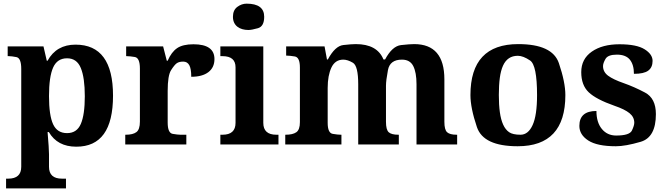

<svg xmlns="http://www.w3.org/2000/svg" viewBox="-20 -790 3646 1050"><path d="M248 -264.6Q248 -158.7 270.5 -110.4Q293 -62 346.7 -62Q400.4 -62 422.1 -112.5Q443.8 -163.1 443.8 -263.7Q443.8 -364.3 422.1 -417.7Q400.4 -471.2 346.7 -471.2Q293 -471.2 270.5 -420.7Q248 -370.1 248 -264.6ZM248 122.1Q248 187 318.8 187H340.8V240.2H13.2V187H24.9Q96.2 187 96.2 122.1V-413.1Q96.2 -472.7 69.6 -477.8Q43 -482.9 28.8 -482.9H22V-536.1H217.8L235.8 -458H240.2Q288.6 -545.9 393.1 -545.9Q598.1 -545.9 598.1 -266.6Q598.1 12.7 397 12.2Q293.9 12.2 247.1 -67.9H240.2Q248 23.9 248 53.2Z M1038.1 -547.9Q1152.8 -547.9 1152.8 -466.8Q1152.8 -420.9 1119.6 -395.5Q1086.4 -370.1 1025.9 -370.1Q1025.9 -414.1 1015.1 -433.6Q1004.4 -453.1 981.9 -453.1Q959.5 -453.1 946.8 -444.3Q934.1 -435.5 915.5 -406.2Q897 -377 897 -293V-120.1Q897 -62.5 924.6 -57.9Q952.1 -53.2 966.8 -53.2H999V0H665V-53.2H668Q706.5 -53.2 725.8 -67.4Q745.1 -81.5 745.1 -125V-415Q745.1 -473.6 717.3 -478.3Q689.5 -482.9 672.9 -482.9H669.9V-536.1H872.1L892.1 -458H897Q917.5 -505.4 948.5 -526.6Q979.5 -547.9 1038.1 -547.9Z M1419.9 -118.2Q1419.9 -53.2 1491.2 -53.2H1502.9V0H1185.1V-53.2H1196.8Q1268.1 -53.2 1268.1 -118.2V-421.9Q1268.1 -482.9 1196.8 -482.9H1185.1V-536.1H1419.9ZM1328.6 -770Q1424.8 -770 1424.8 -698.2Q1424.8 -645.5 1390.4 -635.7Q1356 -626 1338.4 -626Q1320.8 -626 1305.4 -630.4Q1290 -634.8 1278.6 -643.6Q1267.1 -652.3 1260.5 -666Q1253.9 -679.7 1253.9 -698.2Q1253.9 -734.4 1277.6 -752.2Q1301.3 -770 1328.6 -770Z M2245.1 -548.8Q2410.2 -548.8 2410.2 -356V-124Q2410.2 -80.1 2425.3 -66.7Q2440.4 -53.2 2477.1 -53.2H2480V0H2257.8V-329.1Q2257.8 -393.6 2240 -428.7Q2222.2 -463.9 2178.2 -463.9Q2112.3 -463.9 2101.6 -406.7Q2090.8 -349.6 2090.8 -320.8V-124Q2090.8 -80.1 2106 -66.7Q2121.1 -53.2 2158.2 -53.2H2161.1V0H1939V-329.1Q1939 -429.7 1909.9 -446.8Q1880.9 -463.9 1857.4 -463.9Q1813 -463.9 1792.5 -420.7Q1772 -377.4 1772 -309.1V-118.2Q1772 -62.5 1799.8 -57.9Q1827.6 -53.2 1844.2 -53.2H1847.2V0H1540V-53.2H1542Q1581.1 -53.2 1600.6 -66.9Q1620.1 -80.6 1620.1 -122.1V-420.9Q1620.1 -476.6 1592.3 -481.2Q1564.5 -485.8 1547.9 -485.8H1544.9V-536.1H1754.9L1768.1 -464.8H1772.9Q1812.5 -538.6 1857.4 -543.7Q1902.3 -548.8 1925.8 -548.8Q2043 -548.8 2077.1 -464.8H2085.9Q2125 -538.1 2173.3 -543.5Q2221.7 -548.8 2245.1 -548.8Z M2917 -270Q2917 -433.6 2878.9 -459.2Q2840.8 -484.9 2812 -484.9Q2783.2 -484.9 2763.2 -471.4Q2743.2 -458 2731 -431.2Q2718.8 -404.3 2713.4 -364.3Q2708 -324.2 2708 -270.5Q2708 -216.8 2713.6 -176.3Q2719.2 -135.7 2731.7 -108.4Q2744.1 -81.1 2764.2 -67.1Q2784.2 -53.2 2826.4 -53.2Q2868.7 -53.2 2892.8 -106.2Q2917 -159.2 2917 -270ZM2552.7 -270Q2552.7 -548.8 2814 -548.8Q3001 -548.8 3036.4 -444.6Q3071.8 -340.3 3071.8 -270Q3071.8 9.8 2811 9.8Q2623.5 9.8 2588.1 -95Q2552.7 -199.7 2552.7 -270Z M3348.1 9.8Q3245.6 9.8 3197 -21.7Q3148.4 -53.2 3148.4 -101.6Q3148.4 -183.1 3241.7 -183.1Q3241.7 -121.1 3271.2 -85Q3300.8 -48.8 3349.6 -48.8Q3422.9 -48.8 3435.8 -76.2Q3448.7 -103.5 3448.7 -118.7Q3448.7 -149.9 3422.6 -171.1Q3396.5 -192.4 3340.8 -211.4Q3240.2 -246.6 3199.5 -285.4Q3158.7 -324.2 3158.7 -395.5Q3158.7 -467.3 3216.3 -507.6Q3273.9 -547.9 3367.7 -547.9Q3461.4 -547.9 3505.1 -520.5Q3548.8 -493.2 3548.8 -457Q3548.8 -421.4 3525.1 -403.8Q3501.5 -386.2 3446.8 -386.2Q3446.8 -436 3424.6 -463.6Q3402.3 -491.2 3353.5 -491.2Q3304.7 -491.2 3291.3 -467.8Q3277.8 -444.3 3277.8 -428.7Q3277.8 -396.5 3305.9 -375.7Q3334 -355 3390.6 -335.4Q3447.8 -315.4 3507.3 -283.9Q3566.9 -252.4 3566.9 -166Q3566.9 -39.1 3483.9 -14.6Q3400.9 9.8 3348.1 9.8Z"/></svg>

Font: DroidSerif-Bold
Style: Bold
Weight: 700
Foundry: Ascender Corporation
Version: Version 1.00 build 112